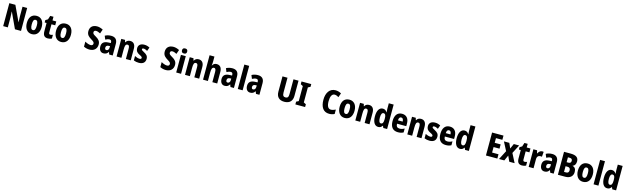

<svg xmlns="http://www.w3.org/2000/svg" viewBox="202 -3264 18793 5769"><g transform="rotate(15 9598.5 -379.0)"><path d="M626 0V-714H481V-415C482 -364 485 -310 488 -235H484L259 -714H71V0H215V-303C213 -352 211 -411 206 -489H210L437 0Z M1196 -276C1196 -458 1103 -559 966 -559C807 -559 732 -444 732 -276C732 -115 812 10 963 10C1126 10 1196 -118 1196 -276ZM886 -275C886 -383 909 -434 964 -434C1021 -434 1043 -383 1043 -276C1043 -168 1021 -116 965 -116C909 -116 886 -169 886 -275Z M1505 -118C1473 -118 1458 -136 1458 -174V-429H1575V-549H1458V-663H1357L1319 -546L1247 -503V-429H1306V-173C1306 -44 1357 10 1458 10C1507 10 1549 -1 1582 -18V-135C1554 -124 1529 -118 1505 -118Z M2105 -276C2105 -458 2012 -559 1875 -559C1716 -559 1641 -444 1641 -276C1641 -115 1721 10 1872 10C2035 10 2105 -118 2105 -276ZM1795 -275C1795 -383 1818 -434 1873 -434C1930 -434 1952 -383 1952 -276C1952 -168 1930 -116 1874 -116C1818 -116 1795 -169 1795 -275Z M2986 -208C2986 -307 2935 -363 2843 -416C2764 -462 2738 -479 2738 -525C2738 -560 2760 -585 2803 -585C2844 -585 2884 -571 2940 -542L2986 -674C2920 -707 2861 -724 2801 -724C2661 -724 2581 -644 2582 -517C2582 -395 2660 -348 2726 -305C2797 -262 2829 -238 2829 -196C2829 -159 2808 -130 2755 -130C2700 -130 2636 -155 2576 -189V-33C2635 -3 2694 10 2756 10C2898 10 2986 -77 2986 -208Z M3285 -560C3213 -560 3147 -543 3092 -512L3137 -403C3185 -429 3225 -442 3264 -442C3306 -442 3327 -416 3327 -366V-346L3249 -343C3118 -337 3048 -283 3048 -166C3048 -67 3095 10 3189 10C3263 10 3302 -16 3340 -73H3343L3370 0H3478V-363C3478 -495 3407 -560 3285 -560ZM3288 -249 3327 -251V-203C3327 -144 3295 -107 3252 -107C3220 -107 3201 -125 3201 -169C3201 -218 3227 -247 3288 -249Z M3878 -559C3818 -559 3769 -534 3742 -481H3733L3715 -549H3598V0H3749V-256C3749 -380 3767 -430 3828 -430C3873 -430 3888 -391 3888 -315V0H4039V-360C4039 -492 3977 -559 3878 -559Z M4489 -165C4489 -255 4438 -298 4365 -336C4288 -377 4278 -387 4278 -409C4278 -430 4293 -441 4322 -441C4364 -441 4401 -423 4441 -401L4483 -515C4427 -545 4376 -559 4317 -559C4200 -559 4130 -503 4130 -402C4130 -318 4167 -270 4246 -232C4331 -191 4338 -176 4338 -153C4338 -127 4320 -113 4282 -113C4233 -113 4176 -133 4130 -158V-21C4181 1 4229 10 4289 10C4417 10 4489 -50 4489 -165Z M5361 -208C5361 -307 5310 -363 5218 -416C5139 -462 5113 -479 5113 -525C5113 -560 5135 -585 5178 -585C5219 -585 5259 -571 5315 -542L5361 -674C5295 -707 5236 -724 5176 -724C5036 -724 4956 -644 4957 -517C4957 -395 5035 -348 5101 -305C5172 -262 5204 -238 5204 -196C5204 -159 5183 -130 5130 -130C5075 -130 5011 -155 4951 -189V-33C5010 -3 5069 10 5131 10C5273 10 5361 -77 5361 -208Z M5529 -768C5477 -768 5448 -744 5448 -689C5448 -635 5478 -611 5529 -611C5580 -611 5610 -635 5610 -689C5610 -743 5582 -768 5529 -768ZM5604 -549H5453V0H5604Z M6007 -559C5947 -559 5898 -534 5871 -481H5862L5844 -549H5727V0H5878V-256C5878 -380 5896 -430 5957 -430C6002 -430 6017 -391 6017 -315V0H6168V-360C6168 -492 6106 -559 6007 -559Z M6439 -611V-760H6288V0H6439V-256C6439 -373 6456 -430 6520 -430C6560 -430 6578 -392 6578 -315V0H6729V-360C6729 -491 6668 -560 6567 -560C6507 -560 6463 -534 6437 -481H6429C6435 -513 6439 -563 6439 -611Z M7056 -560C6984 -560 6918 -543 6863 -512L6908 -403C6956 -429 6996 -442 7035 -442C7077 -442 7098 -416 7098 -366V-346L7020 -343C6889 -337 6819 -283 6819 -166C6819 -67 6866 10 6960 10C7034 10 7073 -16 7111 -73H7114L7141 0H7249V-363C7249 -495 7178 -560 7056 -560ZM7059 -249 7098 -251V-203C7098 -144 7066 -107 7023 -107C6991 -107 6972 -125 6972 -169C6972 -218 6998 -247 7059 -249Z M7520 0V-760H7369V0Z M7849 -560C7777 -560 7711 -543 7656 -512L7701 -403C7749 -429 7789 -442 7828 -442C7870 -442 7891 -416 7891 -366V-346L7813 -343C7682 -337 7612 -283 7612 -166C7612 -67 7659 10 7753 10C7827 10 7866 -16 7904 -73H7907L7934 0H8042V-363C8042 -495 7971 -560 7849 -560ZM7852 -249 7891 -251V-203C7891 -144 7859 -107 7816 -107C7784 -107 7765 -125 7765 -169C7765 -218 7791 -247 7852 -249Z M9067 -239V-714H8910V-255C8910 -160 8882 -126 8818 -126C8756 -126 8724 -157 8724 -254V-714H8568V-238C8568 -78 8655 10 8815 10C8981 10 9067 -83 9067 -239Z M9463 0V-86L9390 -123V-591L9463 -628V-714H9160V-628L9233 -591V-123L9160 -86V0Z M10226 -590C10268 -590 10311 -572 10353 -546L10398 -675C10340 -707 10280 -724 10217 -724C10039 -724 9937 -572 9937 -356C9937 -126 10029 10 10210 10C10272 10 10324 -2 10375 -28V-165C10323 -141 10278 -124 10230 -124C10141 -124 10099 -204 10099 -355C10099 -496 10141 -590 10226 -590Z M10927 -276C10927 -458 10834 -559 10697 -559C10538 -559 10463 -444 10463 -276C10463 -115 10543 10 10694 10C10857 10 10927 -118 10927 -276ZM10617 -275C10617 -383 10640 -434 10695 -434C10752 -434 10774 -383 10774 -276C10774 -168 10752 -116 10696 -116C10640 -116 10617 -169 10617 -275Z M11305 -559C11245 -559 11196 -534 11169 -481H11160L11142 -549H11025V0H11176V-256C11176 -380 11194 -430 11255 -430C11300 -430 11315 -391 11315 -315V0H11466V-360C11466 -492 11404 -559 11305 -559Z M11736 10C11796 10 11831 -15 11863 -61H11870L11895 0H12014V-760H11863V-584C11863 -553 11867 -517 11870 -479H11865C11836 -531 11793 -559 11734 -559C11628 -559 11561 -456 11561 -275C11561 -95 11627 10 11736 10ZM11787 -114C11741 -114 11714 -167 11714 -276C11714 -379 11740 -432 11787 -432C11844 -432 11866 -385 11866 -286V-259C11865 -159 11843 -114 11787 -114Z M12333 -559C12191 -559 12110 -459 12110 -272C12110 -89 12192 10 12351 10C12419 10 12472 -2 12520 -29V-151C12467 -120 12422 -108 12367 -108C12297 -108 12261 -149 12260 -231H12548V-310C12548 -467 12469 -559 12333 -559ZM12335 -445C12382 -445 12408 -405 12408 -336H12261C12264 -415 12294 -445 12335 -445Z M12922 -559C12862 -559 12813 -534 12786 -481H12777L12759 -549H12642V0H12793V-256C12793 -380 12811 -430 12872 -430C12917 -430 12932 -391 12932 -315V0H13083V-360C13083 -492 13021 -559 12922 -559Z M13533 -165C13533 -255 13482 -298 13409 -336C13332 -377 13322 -387 13322 -409C13322 -430 13337 -441 13366 -441C13408 -441 13445 -423 13485 -401L13527 -515C13471 -545 13420 -559 13361 -559C13244 -559 13174 -503 13174 -402C13174 -318 13211 -270 13290 -232C13375 -191 13382 -176 13382 -153C13382 -127 13364 -113 13326 -113C13277 -113 13220 -133 13174 -158V-21C13225 1 13273 10 13333 10C13461 10 13533 -50 13533 -165Z M13820 -559C13678 -559 13597 -459 13597 -272C13597 -89 13679 10 13838 10C13906 10 13959 -2 14007 -29V-151C13954 -120 13909 -108 13854 -108C13784 -108 13748 -149 13747 -231H14035V-310C14035 -467 13956 -559 13820 -559ZM13822 -445C13869 -445 13895 -405 13895 -336H13748C13751 -415 13781 -445 13822 -445Z M14279 10C14339 10 14374 -15 14406 -61H14413L14438 0H14557V-760H14406V-584C14406 -553 14410 -517 14413 -479H14408C14379 -531 14336 -559 14277 -559C14171 -559 14104 -456 14104 -275C14104 -95 14170 10 14279 10ZM14330 -114C14284 -114 14257 -167 14257 -276C14257 -379 14283 -432 14330 -432C14387 -432 14409 -385 14409 -286V-259C14408 -159 14386 -114 14330 -114Z M15443 0V-133H15244V-304H15429V-436H15244V-582H15443V-714H15088V0Z M15640 -281 15495 0H15660L15736 -171L15814 0H15980L15836 -280L15974 -549H15808L15738 -391L15668 -549H15501Z M16256 -118C16224 -118 16209 -136 16209 -174V-429H16326V-549H16209V-663H16108L16070 -546L15998 -503V-429H16057V-173C16057 -44 16108 10 16209 10C16258 10 16300 -1 16333 -18V-135C16305 -124 16280 -118 16256 -118Z M16691 -559C16631 -559 16585 -511 16562 -460H16554L16532 -549H16417V0H16569V-278C16568 -363 16612 -404 16681 -404C16696 -404 16713 -402 16723 -399L16735 -554C16719 -558 16704 -559 16691 -559Z M17003 -560C16931 -560 16865 -543 16810 -512L16855 -403C16903 -429 16943 -442 16982 -442C17024 -442 17045 -416 17045 -366V-346L16967 -343C16836 -337 16766 -283 16766 -166C16766 -67 16813 10 16907 10C16981 10 17020 -16 17058 -73H17061L17088 0H17196V-363C17196 -495 17125 -560 17003 -560ZM17006 -249 17045 -251V-203C17045 -144 17013 -107 16970 -107C16938 -107 16919 -125 16919 -169C16919 -218 16945 -247 17006 -249Z M17530 -714H17326V0H17559C17704 0 17793 -80 17793 -208C17793 -304 17756 -354 17684 -374V-379C17745 -393 17780 -455 17780 -535C17780 -662 17695 -714 17530 -714ZM17536 -433H17482V-585H17533C17591 -585 17620 -562 17620 -513C17620 -459 17594 -433 17536 -433ZM17482 -308H17542C17604 -308 17632 -277 17632 -222C17632 -162 17606 -131 17546 -131H17482Z M18338 -276C18338 -458 18245 -559 18108 -559C17949 -559 17874 -444 17874 -276C17874 -115 17954 10 18105 10C18268 10 18338 -118 18338 -276ZM18028 -275C18028 -383 18051 -434 18106 -434C18163 -434 18185 -383 18185 -276C18185 -168 18163 -116 18107 -116C18051 -116 18028 -169 18028 -275Z M18587 0V-760H18436V0Z M18859 10C18919 10 18954 -15 18986 -61H18993L19018 0H19137V-760H18986V-584C18986 -553 18990 -517 18993 -479H18988C18959 -531 18916 -559 18857 -559C18751 -559 18684 -456 18684 -275C18684 -95 18750 10 18859 10ZM18910 -114C18864 -114 18837 -167 18837 -276C18837 -379 18863 -432 18910 -432C18967 -432 18989 -385 18989 -286V-259C18988 -159 18966 -114 18910 -114Z"/></g></svg>

Font: Noto Sans Sinhala UI Condensed ExtraBold
Style: Regular
Weight: 800
Width: 3
Designer: Jelle Bosma - Monotype Design Team
Foundry: Monotype Imaging Inc.
Version: Version 2.006